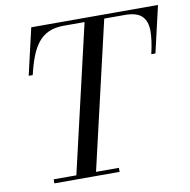

<svg xmlns="http://www.w3.org/2000/svg" viewBox="-83 -832 904 913"><g transform="rotate(-10 369.5 -375.0)"><path d="M211.5 0 385.5 -750H480.5L306.5 0ZM106.5 0V-19.5H421.5V0ZM75 -525 127 -750H739L687 -525H667Q682 -588.5 682.2 -634.5Q682.5 -680.5 658.2 -705.5Q634 -730.5 575.5 -730.5H280.5Q236.5 -730.5 206 -716.2Q175.5 -702 154.8 -675Q134 -648 119.8 -610.2Q105.5 -572.5 94.5 -525Z"/></g></svg>

Font: Bodoni Moda 11pt
Style: Italic
Weight: 400
Italic angle: -13°
Version: Version 2.004